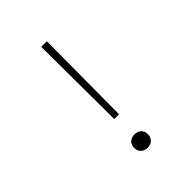

<svg xmlns="http://www.w3.org/2000/svg" viewBox="-209 -844 969 969"><g transform="rotate(-45 275.0 -360.0)"><path d="M258 -212 255 -730H295L292 -212ZM275 10Q253 10 239.5 -3Q226 -16 226 -37Q226 -60 239.5 -72.5Q253 -85 275 -85Q297 -85 310.5 -72.5Q324 -60 324 -37Q324 -16 310.5 -3Q297 10 275 10Z"/></g></svg>

Font: M PLUS Code Latin SemiExpanded ExtraLight
Style: Regular
Weight: 250
Width: 6
Designer: Coji Morishita
Foundry: UNDERFOREST DESIGN
Version: Version 1.002; ttfautohint (v1.8.3)